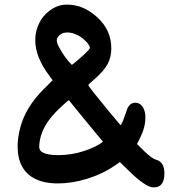

<svg xmlns="http://www.w3.org/2000/svg" viewBox="-20 -835 785 828"><path d="M474 -120Q423 -85 357 -64.5Q291 -44 230 -44Q171 -44 131 -64Q56 -102 56 -204Q56 -242 68 -287Q91 -373 168 -450L207 -489L193 -508Q132 -589 132 -662Q132 -702 150 -737Q164 -766 192.5 -788Q221 -810 252 -814Q258 -815 271 -815Q340 -815 400 -760Q460 -705 460 -627Q460 -588 444 -558.5Q428 -529 388 -494Q361 -471 361 -468Q361 -462 452 -352Q497 -298 499 -296H500Q503 -296 509.5 -312Q516 -328 522.5 -347.5Q529 -367 530 -369Q542 -392 563 -392Q588 -392 600 -365Q607 -351 607 -328Q607 -286 584 -240L571 -214L598 -187Q634 -151 654 -146Q689 -136 689 -88Q689 -27 644 -27H639Q606 -30 538 -96L497 -136ZM393 -261Q374 -285 320 -350L277 -403Q275 -403 252 -382Q229 -361 218 -349Q165 -293 153 -235Q149 -216 149 -203Q149 -185 165 -177Q187 -166 230 -166Q289 -166 343 -184Q399 -203 424 -224ZM306 -568Q319 -578 346 -603Q368 -624 368 -629Q368 -630 367 -632Q367 -633 366.5 -633.5Q366 -634 366 -635Q362 -646 345.5 -661.5Q329 -677 313 -684Q291 -695 271 -695Q244 -695 231 -677Q225 -670 225 -661Q225 -648 235 -631Q258 -587 290 -555Z"/></svg>

Font: Chanighter Handwriting Cyr
Style: Regular
Weight: 400
Designer: Sin Chanighter
Version: Version 001.001